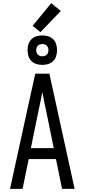

<svg xmlns="http://www.w3.org/2000/svg" viewBox="-20 -1205 540 1225"><path d="M44 0 151 -490 205 -735H295L456 0H376L337 -190H163L124 0ZM177 -260H323L276 -490Q269 -522 262.5 -554Q256 -586 250 -618Q244 -586 237.5 -554Q231 -522 224 -490ZM250 -791Q231 -791 212.5 -796.5Q194 -802 180.5 -815.5Q167 -829 161.5 -847.5Q156 -866 156 -885Q156 -904 161.5 -922.5Q167 -941 180.5 -954.5Q194 -968 212.5 -973.5Q231 -979 250 -979Q269 -979 287.5 -973.5Q306 -968 319.5 -954.5Q333 -941 338.5 -922.5Q344 -904 344 -885Q344 -866 338.5 -847.5Q333 -829 319.5 -815.5Q306 -802 287.5 -796.5Q269 -791 250 -791ZM250 -846Q258 -846 265.5 -848.5Q273 -851 278.5 -856.5Q284 -862 286.5 -869.5Q289 -877 289 -885Q289 -893 286.5 -900.5Q284 -908 278.5 -913.5Q273 -919 265.5 -921.5Q258 -924 250 -924Q242 -924 234.5 -921.5Q227 -919 221.5 -913.5Q216 -908 213.5 -900.5Q211 -893 211 -885Q211 -877 213.5 -869.5Q216 -862 221.5 -856.5Q227 -851 234.5 -848.5Q242 -846 250 -846ZM238 -1000 188 -1040 307 -1185 368 -1135Z"/></svg>

Font: Iosevka Term
Style: Regular
Weight: 400
Monospace: yes
Designer: Belleve Invis
Foundry: Belleve Invis
Version: Version 30.0.1